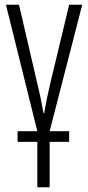

<svg xmlns="http://www.w3.org/2000/svg" viewBox="-20 -552 371 808"><path d="M326 -532 189 0H271V45H189V236H137V45H54V0H137L5 -532H60L135 -209Q146 -164 152.5 -131.5Q159 -99 163 -76H166Q170 -101 176.5 -133Q183 -165 192 -203L271 -532Z"/></svg>

Font: Noto Sans ExtraCondensed Light
Style: Regular
Weight: 300
Width: 2
Designer: Monotype Design Team
Foundry: Monotype Imaging Inc.
Version: Version 2.013; ttfautohint (v1.8.4.7-5d5b)